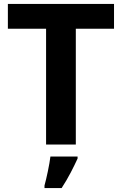

<svg xmlns="http://www.w3.org/2000/svg" viewBox="-20 -734 619 975"><path d="M365 0H214V-588H20V-714H559V-588H365ZM374 71Q359 104 339 142.5Q319 181 293 221H206V208Q214 179 223 136Q232 93 236 61H374Z"/></svg>

Font: Noto Sans Telugu
Style: Bold
Weight: 700
Designer: Jelle Bosma - Monotype Design Team
Foundry: Monotype Imaging Inc.
Version: Version 2.005; ttfautohint (v1.8.4.7-5d5b)